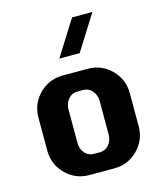

<svg xmlns="http://www.w3.org/2000/svg" viewBox="-110 -812 760 894"><g transform="rotate(-15 270.0 -365.0)"><path d="M490.2 -160.2Q490.2 -93.8 443.4 -46.9Q396.5 0 330.1 0H210Q143.6 0 96.7 -46.9Q49.8 -93.8 49.8 -160.2V-319.8Q49.8 -386.7 96.7 -433.3Q143.6 -480 210 -480H330.1Q396.5 -480 443.4 -433.3Q490.2 -386.7 490.2 -319.8ZM345.2 -160.2V-319.8Q345.2 -349.6 327.6 -369.9Q310.1 -390.1 285.2 -390.1H254.9Q230 -390.1 212.4 -369.9Q194.8 -349.6 194.8 -319.8V-160.2Q194.8 -129.9 212.2 -109.9Q229.5 -89.8 254.9 -89.8H285.2Q310.5 -89.8 327.9 -109.9Q345.2 -129.9 345.2 -160.2ZM419.9 -730 313 -560.1H214.8L321.8 -730Z"/></g></svg>

Font: Laconic
Style: Bold
Weight: 700
Designer: Robby Woodard
Version: Version 1.000